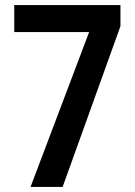

<svg xmlns="http://www.w3.org/2000/svg" viewBox="-20 -734 531 754"><path d="M100 0 330 -608H36V-714H453V-631L226 0Z"/></svg>

Font: Noto Sans Khmer UI Condensed SemiBold
Style: Regular
Weight: 600
Width: 3
Designer: Danh Hong and the Monotype Design Team
Foundry: Monotype Imaging Inc.
Version: Version 2.002; ttfautohint (v1.8.4.7-5d5b)